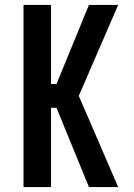

<svg xmlns="http://www.w3.org/2000/svg" viewBox="-20 -755 540 775"><path d="M75 0V-735H186V-416H208L339 -735H457L298 -368L457 0H339L208 -320H186V0Z"/></svg>

Font: Iosevka Algr
Style: Bold
Weight: 700
Monospace: yes
Designer: Belleve Invis
Foundry: Belleve Invis
Version: Version 26.0.2; ttfautohint (v1.8.3)